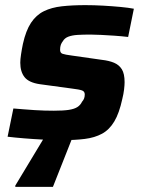

<svg xmlns="http://www.w3.org/2000/svg" viewBox="-20 -538 559 748"><path d="M223.1 8Q189.2 8 150.1 6Q110.9 4 74.3 1Q37.6 -2 9.6 -5.4L32.1 -115.4Q53.4 -113.8 74.3 -112Q95.2 -110.3 115.4 -109Q135.6 -107.7 154.2 -107.2Q172.8 -106.7 189.9 -106.7Q226.8 -106.7 248.3 -110Q269.7 -113.4 281.4 -120.9Q293.2 -128.4 299.6 -141.6Q305.3 -148 307.8 -154.9Q310.2 -161.8 310.2 -170.1Q310.2 -181.9 299.4 -185.7Q288.7 -189.6 260.1 -193L135 -210Q92.7 -216.2 75.8 -237.3Q59 -258.4 59 -293.7Q59 -306.6 62 -326.3Q64.9 -346.1 69.3 -367.2Q80.8 -419 100.9 -449.3Q121.1 -479.7 150.9 -494.3Q180.7 -509 221.1 -513.5Q261.6 -518 312.7 -518Q346.5 -518 381.8 -516Q417.1 -514 449 -511Q480.9 -508 501.5 -504L479.2 -394Q451.7 -397.2 425 -399Q398.2 -400.7 374.6 -402Q350.9 -403.3 332.6 -403.3Q303.6 -403.3 282.1 -402Q260.6 -400.6 246.2 -395.1Q231.8 -389.7 224.6 -377.1Q219.8 -371.2 216.9 -363.3Q214.1 -355.4 214.1 -344Q214.1 -331.9 223.6 -328.5Q233.2 -325 260.4 -321.5L377.5 -304.8Q404.4 -301.8 424.2 -293.6Q443.9 -285.3 454.7 -268.1Q465.4 -250.8 465.4 -218Q465.4 -206.7 463.4 -189.5Q461.4 -172.2 456.4 -152.2Q444.5 -96.9 425.2 -64.7Q405.9 -32.4 377.4 -17Q348.9 -1.6 310.6 3.2Q272.4 8 223.1 8ZM39.6 190V185L162 -18H267L266.5 -13L186.2 190Z"/></svg>

Font: Saira Thin
Style: Italic
Weight: 100
Italic angle: -12°
Designer: Hector Gatti with collaboration of the Omnibus-Type team
Foundry: Omnibus-Type
Version: Version 1.101